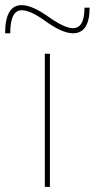

<svg xmlns="http://www.w3.org/2000/svg" viewBox="-44 -730 370 750"><path d="M-24 -600Q-24 -710 41 -710Q81 -710 146 -664Q208 -620 241 -620Q286 -620 286 -700H306Q306 -600 241 -600Q200 -600 134 -647Q75 -690 41 -690Q-4 -690 -4 -600ZM131 0V-520H151V0Z"/></svg>

Font: Mplus 1p Thin
Style: Regular
Weight: 250
Version: Version 1.061